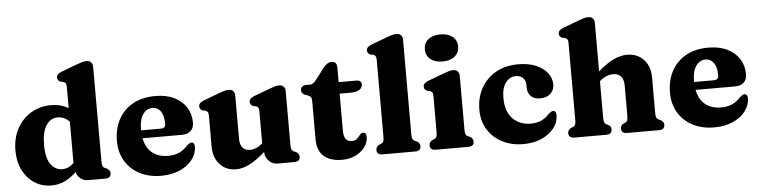

<svg xmlns="http://www.w3.org/2000/svg" viewBox="-46 -974 4784 1211"><g transform="rotate(-5 2346.0 -368.0)"><path d="M30 -224.5Q30 -305 63 -365Q96 -425 152.2 -458.2Q208.5 -491.5 278.5 -491.5Q340.5 -491.5 388 -462.5V-596Q388 -613.5 383.2 -620.5Q378.5 -627.5 369.5 -630.5L352.5 -633.5Q331.5 -641.5 331.5 -661.5Q331.5 -683.5 363 -695.5L461.5 -732.5Q483.5 -741 497.8 -745Q512 -749 526.5 -749Q544.5 -749 554.5 -738Q564.5 -727 564.5 -710V-109.5Q564.5 -89 568.5 -80.5Q572.5 -72 581 -68L593.5 -63Q615.5 -52 615.5 -31Q615.5 0 578.5 0H471Q443.5 0 422.5 -16.5Q401.5 -33 396.5 -58Q362.5 -24 323 -5.2Q283.5 13.5 237.5 13.5Q178 13.5 131 -17Q84 -47.5 57 -101Q30 -154.5 30 -224.5ZM213 -243.5Q213 -161.5 241.8 -122.2Q270.5 -83 314 -83Q355.5 -83 388 -116V-377.5Q355.5 -411 313 -411Q269.5 -411 241.2 -369.8Q213 -328.5 213 -243.5Z M1161 -304Q1161 -270 1141 -251.5Q1121 -233 1085 -233H835.5Q848 -170 887.8 -139.2Q927.5 -108.5 987 -108.5Q1063.5 -108.5 1108.5 -160.5Q1129.5 -179.5 1140.5 -179Q1160 -178.5 1160 -150Q1159 -107 1130.5 -69.8Q1102 -32.5 1051.2 -9.8Q1000.5 13 933 13Q856 13 797.5 -17.2Q739 -47.5 706 -102.2Q673 -157 673 -229.5Q673 -306 704.5 -365.2Q736 -424.5 795.2 -458Q854.5 -491.5 939 -491.5Q1009 -491.5 1058.8 -466.8Q1108.5 -442 1134.8 -399.8Q1161 -357.5 1161 -304ZM830.5 -288.5Q830.5 -286 830.5 -283.5H955.5Q985.5 -283.5 985.5 -311.5Q985.5 -365.5 965.5 -392Q945.5 -418.5 915 -418.5Q878.5 -418.5 854.5 -385.8Q830.5 -353 830.5 -288.5Z M1265 -142V-337Q1265 -354.5 1260.2 -361.5Q1255.5 -368.5 1246.5 -371.5L1229.5 -374.5Q1209 -383 1209 -402.5Q1209 -424.5 1240 -436.5L1338.5 -473.5Q1361.5 -482 1375.5 -486Q1389.5 -490 1403 -490Q1421.5 -490 1431.5 -479Q1441.5 -468 1441.5 -451V-176.5Q1441.5 -139 1458.2 -120Q1475 -101 1504.5 -101Q1523.5 -101 1544 -109.2Q1564.5 -117.5 1584.5 -135.5V-337Q1584.5 -354.5 1579.8 -361.5Q1575 -368.5 1566 -371.5L1549.5 -374.5Q1528.5 -383 1528.5 -402.5Q1528.5 -424.5 1559.5 -436.5L1658 -473.5Q1680.5 -482 1694.8 -486Q1709 -490 1723.5 -490Q1741.5 -490 1751.2 -479Q1761 -468 1761 -451V-109.5Q1761 -89 1765.2 -80.5Q1769.5 -72 1777.5 -68L1790.5 -63Q1812.5 -52 1812.5 -31Q1812.5 0 1775.5 0H1670Q1638.5 0 1615.8 -22.8Q1593 -45.5 1591.5 -80Q1534.5 -29.5 1490.5 -8Q1446.5 13.5 1408 13.5Q1344 13.5 1304.5 -29.5Q1265 -72.5 1265 -142Z M1897 -411.5 1881 -416.5Q1857.5 -427 1857.5 -447.5Q1857.5 -461.5 1867 -469.8Q1876.5 -478 1892.5 -478H1918Q1938 -478 1958 -505.5L2010.5 -574.5Q2037.5 -609 2064 -609Q2098.5 -609 2098.5 -571.5V-478H2209Q2243 -478 2243 -451Q2243 -431.5 2225 -418.2Q2207 -405 2166 -405H2098.5V-169Q2098.5 -100.5 2149 -100.5Q2171 -100.5 2183 -112.2Q2195 -124 2203.8 -135.5Q2212.5 -147 2225 -146.5Q2245.5 -146 2245 -118.5Q2244.5 -83.5 2222.5 -53.8Q2200.5 -24 2162.8 -6Q2125 12 2078.5 12Q2003.5 12 1962.8 -23.8Q1922 -59.5 1922 -133V-374.5Q1922 -392 1915.8 -399.2Q1909.5 -406.5 1897 -411.5Z M2526.5 -710V-109.5Q2526.5 -89 2530.5 -80.5Q2534.5 -72 2543 -68L2555.5 -63Q2577.5 -52 2577.5 -31Q2577.5 0 2540.5 0H2335.5Q2298.5 0 2298.5 -31Q2298.5 -52 2320.5 -63L2333.5 -68Q2342 -72 2346 -80.5Q2350 -89 2350 -109.5V-596Q2350 -613.5 2345.2 -620.5Q2340.5 -627.5 2331.5 -630.5L2314.5 -633.5Q2293.5 -641.5 2293.5 -661.5Q2293.5 -683.5 2325 -695.5L2423.5 -732.5Q2446.5 -741 2460.5 -745Q2474.5 -749 2488 -749Q2506.5 -749 2516.5 -738Q2526.5 -727 2526.5 -710Z M2763.5 -550.5Q2715 -550.5 2686.5 -573.8Q2658 -597 2658 -637Q2658 -675.5 2686.5 -698.8Q2715 -722 2763.5 -722Q2811.5 -722 2840.2 -698.8Q2869 -675.5 2869 -636.5Q2869 -597 2840.2 -573.8Q2811.5 -550.5 2763.5 -550.5ZM2863 -451V-109.5Q2863 -89 2867 -80.5Q2871 -72 2879.5 -68L2892 -63Q2914 -52 2914 -31Q2914 0 2877 0H2672Q2635 0 2635 -31Q2635 -52 2657 -63L2670 -68Q2678.5 -72 2682.5 -80.5Q2686.5 -89 2686.5 -109.5V-337Q2686.5 -354.5 2681.8 -361.5Q2677 -368.5 2668 -371.5L2651 -374.5Q2630.5 -383 2630.5 -402.5Q2630.5 -424.5 2661.5 -436.5L2760 -473.5Q2783 -482 2797 -486.2Q2811 -490.5 2824.5 -490.5Q2843 -490.5 2853 -479.2Q2863 -468 2863 -451Z M3446 -344.5Q3446 -311 3421.8 -288Q3397.5 -265 3356.5 -265Q3317 -265 3297 -286.2Q3277 -307.5 3277 -341V-356.5Q3277 -385 3260 -401.8Q3243 -418.5 3214 -418.5Q3177 -418.5 3151 -385Q3125 -351.5 3125 -288Q3125 -201 3169.8 -156.2Q3214.5 -111.5 3282 -111.5Q3320.5 -111.5 3348.5 -123.8Q3376.5 -136 3398.5 -160.5Q3420 -179.5 3430 -179Q3450 -178.5 3449.5 -149Q3449 -106 3420.5 -69Q3392 -32 3341.8 -9.5Q3291.5 13 3226 13Q3151.5 13 3093 -17Q3034.5 -47 3001 -101Q2967.5 -155 2967.5 -227Q2967.5 -303 3000.5 -362.8Q3033.5 -422.5 3093.8 -457Q3154 -491.5 3236 -491.5Q3301 -491.5 3348 -471.5Q3395 -451.5 3420.5 -418.2Q3446 -385 3446 -344.5Z M3741 -710V-402Q3797 -451 3841 -471.2Q3885 -491.5 3924 -491.5Q3989.5 -491.5 4030 -448.8Q4070.5 -406 4070.5 -336V-110Q4070.5 -89 4074.8 -80.5Q4079 -72 4087 -68L4099.5 -63Q4121.5 -51 4121.5 -31Q4121.5 0 4084.5 0H3882.5Q3847 0 3847 -32Q3847 -50.5 3865 -60.5L3878 -66Q3886.5 -70.5 3890.2 -79.2Q3894 -88 3894 -110V-302Q3894 -339 3876.2 -358Q3858.5 -377 3827.5 -377Q3807.5 -377 3785.8 -368.8Q3764 -360.5 3743 -342L3741 -340.5V-109.5Q3741 -88 3744.8 -79.2Q3748.5 -70.5 3757 -66L3770 -60.5Q3787.5 -50.5 3787.5 -32Q3787.5 0 3752 0H3550Q3513 0 3513 -31Q3513 -52 3535 -63L3548 -68Q3556.5 -72 3560.5 -80.5Q3564.5 -89 3564.5 -109.5V-596Q3564.5 -613.5 3559.8 -620.5Q3555 -627.5 3546 -630.5L3529 -633.5Q3508 -641.5 3508 -661.5Q3508 -683.5 3539.5 -695.5L3638 -732.5Q3660 -741 3674.5 -745Q3689 -749 3703 -749Q3721 -749 3731 -738Q3741 -727 3741 -710Z M4662.5 -304Q4662.5 -270 4642.5 -251.5Q4622.5 -233 4586.5 -233H4337Q4349.5 -170 4389.2 -139.2Q4429 -108.5 4488.5 -108.5Q4565 -108.5 4610 -160.5Q4631 -179.5 4642 -179Q4661.5 -178.5 4661.5 -150Q4660.5 -107 4632 -69.8Q4603.5 -32.5 4552.8 -9.8Q4502 13 4434.5 13Q4357.5 13 4299 -17.2Q4240.5 -47.5 4207.5 -102.2Q4174.5 -157 4174.5 -229.5Q4174.5 -306 4206 -365.2Q4237.5 -424.5 4296.8 -458Q4356 -491.5 4440.5 -491.5Q4510.5 -491.5 4560.2 -466.8Q4610 -442 4636.2 -399.8Q4662.5 -357.5 4662.5 -304ZM4332 -288.5Q4332 -286 4332 -283.5H4457Q4487 -283.5 4487 -311.5Q4487 -365.5 4467 -392Q4447 -418.5 4416.5 -418.5Q4380 -418.5 4356 -385.8Q4332 -353 4332 -288.5Z"/></g></svg>

Font: Fraunces 9pt S050
Style: Bold
Weight: 700
Version: Version 1.000; ttfautohint (v1.8.3)